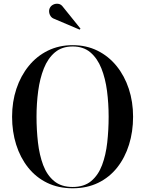

<svg xmlns="http://www.w3.org/2000/svg" viewBox="-20 -1003 781 1033"><path d="M371 10Q294 10 233.5 -19.5Q173 -49 131 -102Q89 -155 67 -224.8Q45 -294.5 45 -375Q45 -455.5 68.2 -525.2Q91.5 -595 134.5 -648Q177.5 -701 237.5 -730.5Q297.5 -760 371 -760Q444.5 -760 504.2 -730.5Q564 -701 607 -648Q650 -595 673 -525.2Q696 -455.5 696 -375Q696 -294.5 674.2 -224.8Q652.5 -155 610.8 -102Q569 -49 508.5 -19.5Q448 10 371 10ZM371 3Q432.5 3 470.8 -29Q509 -61 529.2 -115Q549.5 -169 557 -236.8Q564.5 -304.5 564.5 -375Q564.5 -446 555.8 -513.5Q547 -581 525.5 -635Q504 -689 466.5 -721Q429 -753 371 -753Q313 -753 275.2 -721Q237.5 -689 216 -635Q194.5 -581 185.5 -513.5Q176.5 -446 176.5 -375Q176.5 -304.5 184.2 -236.8Q192 -169 212.2 -115Q232.5 -61 271 -29Q309.5 3 371 3ZM408.5 -843.5 272 -901.5Q259 -906 252 -916.8Q245 -927.5 244.2 -940.5Q243.5 -953.5 250 -963.5Q256 -973.5 268.2 -979Q280.5 -984.5 294.8 -982.2Q309 -980 319.5 -965L413 -849Z"/></svg>

Font: BodoniModa_28ptMedium
Style: Regular
Weight: 500
Designer: Owen Earl
Foundry: indestructible type
Version: Version 2.004